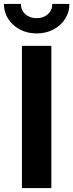

<svg xmlns="http://www.w3.org/2000/svg" viewBox="-58 -962 375 982"><path d="M204.6 -727.5V0H54.2V-727.5ZM129.4 -791Q82 -791 44.2 -811Q6.3 -831.1 -15.9 -865.2Q-38.1 -899.4 -38.1 -941.9H48.8Q48.8 -909.7 71.5 -889.4Q94.2 -869.1 129.4 -869.1Q164.6 -869.1 187 -889.4Q209.5 -909.7 209.5 -941.9H296.9Q296.9 -899.4 274.9 -865.2Q252.9 -831.1 214.8 -811Q176.8 -791 129.4 -791Z"/></svg>

Font: Inter Display
Style: Bold
Weight: 700
Designer: Rasmus Andersson
Foundry: rsms
Version: Version 4.001;git-9221beed3